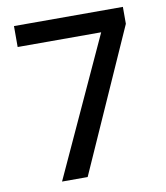

<svg xmlns="http://www.w3.org/2000/svg" viewBox="-81 -781 734 849"><g transform="rotate(-10 286.0 -357.0)"><path d="M129 0H244L528 -638V-714H39V-620H414Z"/></g></svg>

Font: Noto Sans Hanifi Rohingya Medium
Style: Regular
Weight: 500
Designer: Monotype Design Team and DaltonMaag
Foundry: Google LLC
Version: Version 2.102